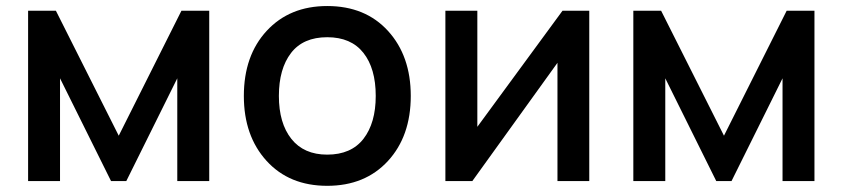

<svg xmlns="http://www.w3.org/2000/svg" viewBox="-20 -598 2782 634"><path d="M579.1 -562.5H670.9V0H565.4V-339.4L397 0H346.7L178.2 -339.4V0H72.8V-562.5H164.6L372.1 -149.9Z M1060.5 15.6Q935.1 15.6 860.1 -66.9Q785.2 -149.4 785.2 -281.2Q785.2 -414.6 860.8 -496.3Q936.5 -578.1 1060.5 -578.1Q1186.5 -578.1 1261.5 -495.6Q1336.4 -413.1 1336.4 -281.2Q1336.4 -148.4 1261 -66.4Q1185.5 15.6 1060.5 15.6ZM1220.7 -281.2Q1220.7 -372.1 1179.9 -423.6Q1139.2 -475.1 1060.5 -475.1Q981 -475.1 940.9 -422.9Q900.9 -370.6 900.9 -281.2Q900.9 -191.4 942.1 -139.4Q983.4 -87.4 1060.5 -87.4Q1139.6 -87.4 1180.2 -139.6Q1220.7 -191.9 1220.7 -281.2Z M1925.8 -562.5V0H1820.8V-390.6L1539.6 0H1450.7V-562.5H1556.2V-179.2L1837.4 -562.5Z M2577.6 -562.5H2669.4V0H2564V-339.4L2395.5 0H2345.2L2176.8 -339.4V0H2071.3V-562.5H2163.1L2370.6 -149.9Z"/></svg>

Font: Manrope3 Semibold
Style: Regular
Weight: 600
Width: 4
Designer: Mikhail Sharanda
Foundry: Mikhail Sharanda
Version: Version 3.000;PS 003.000;hotconv 1.0.88;makeotf.lib2.5.64775